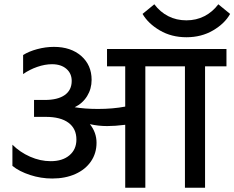

<svg xmlns="http://www.w3.org/2000/svg" viewBox="-20 -877 1095 897"><path d="M38 -102V-201Q73 -166 120.5 -145Q168 -124 217 -124Q272 -124 304.5 -151.5Q337 -179 337 -225Q337 -276 300 -303.5Q263 -331 194 -331H139V-410H189Q250 -410 282.5 -433Q315 -456 315 -499Q315 -534 290 -555.5Q265 -577 223 -577Q190 -577 154 -564.5Q118 -552 88 -531V-620Q115 -637 154 -647.5Q193 -658 232 -658Q311 -658 359.5 -615.5Q408 -573 408 -504Q408 -462 387 -428Q366 -394 329 -376Q377 -368 438 -368Q507 -368 565 -379V-567H480V-648H1038V-567H938V0H844V-567H659V0H565V-294Q517 -288 481 -288Q439 -288 400 -297Q431 -258 431 -210Q431 -161 405 -123Q379 -85 332 -64Q285 -43 224 -43Q171 -43 120.5 -59.5Q70 -76 38 -102ZM851 -703Q781 -703 726.5 -735Q672 -767 646 -812L701 -857Q728 -821 766 -801.5Q804 -782 851 -782Q897 -782 935 -801.5Q973 -821 1000 -857L1055 -812Q1030 -767 975.5 -735Q921 -703 851 -703Z"/></svg>

Font: Madhuban
Style: Regular
Weight: 400
Designer: jaikishan Patel
Foundry: MagicType
Version: Version 1.000